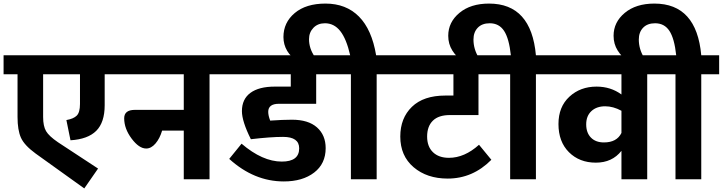

<svg xmlns="http://www.w3.org/2000/svg" viewBox="-40 -1002 4039 1073"><path d="M634 -693V-587H545V-414Q545 -318 498 -271Q451 -224 354 -218L331 -331Q371 -338 389 -356Q407 -374 407 -421V-587H201V-348Q201 -297 217.5 -269Q234 -241 284 -207L508 -60L431 51L159 -144Q96 -190 77 -232.5Q58 -275 58 -348V-587H-20V-693Z M1231 -693V-587H1131V0H987V-272H866Q853 -228 829 -200Q805 -172 777 -172Q737 -172 695.5 -227.5Q654 -283 654 -341Q654 -388 714 -388H987V-587H594V-693Z M1519 -422Q1459 -422 1459 -377Q1459 -356 1470 -328Q1540 -333 1592 -333Q1683 -333 1731.5 -290Q1780 -247 1780 -174Q1780 -87 1715.5 -37.5Q1651 12 1546 12Q1380 12 1241 -114L1310 -199Q1427 -99 1535 -99Q1632 -99 1632 -173Q1632 -237 1542 -237Q1472 -237 1362 -224Q1312 -324 1312 -381Q1312 -448 1359.5 -483Q1407 -518 1496 -518H1585V-587H1192V-693H1858V-587H1727V-422Z M2165 -693V-587H2065V0H1921V-587H1823V-693H1917Q1896 -785 1861.5 -828.5Q1827 -872 1776 -872Q1736 -872 1711.5 -846.5Q1687 -821 1687 -783Q1687 -731 1719 -685L1622 -666Q1586 -682 1565 -717.5Q1544 -753 1544 -795Q1544 -876 1607 -929Q1670 -982 1779 -982Q1894 -982 1966 -909.5Q2038 -837 2062 -693Z M2474 -359Q2411 -359 2379 -327.5Q2347 -296 2347 -239Q2347 -183 2379.5 -151.5Q2412 -120 2469 -120Q2556 -120 2637 -193L2706 -109Q2602 -4 2462 -4Q2346 -4 2271.5 -67.5Q2197 -131 2197 -239Q2197 -342 2262 -405Q2327 -468 2449 -468H2494V-587H2125V-693H2753V-587H2634V-359Z M3055 -693V-587H2955V0H2811V-587H2713V-693H2815Q2805 -787 2777 -829.5Q2749 -872 2697 -872Q2654 -872 2630 -847Q2606 -822 2606 -781Q2606 -727 2636 -679L2546 -661Q2511 -683 2488 -719.5Q2465 -756 2465 -802Q2465 -878 2527.5 -930Q2590 -982 2693 -982Q2929 -982 2955 -693Z M3677 -693V-587H3577V0H3433V-159Q3381 -93 3290 -93Q3198 -93 3139.5 -151.5Q3081 -210 3081 -309Q3081 -405 3142 -461.5Q3203 -518 3294 -518Q3373 -518 3433 -474V-587H3015V-693ZM3335 -206Q3407 -206 3433 -259V-383Q3387 -408 3342 -408Q3294 -408 3265 -381Q3236 -354 3236 -307Q3236 -260 3262.5 -233Q3289 -206 3335 -206Z M3979 -693V-587H3879V0H3735V-587H3637V-693H3739Q3729 -787 3701 -829.5Q3673 -872 3621 -872Q3578 -872 3554 -847Q3530 -822 3530 -781Q3530 -727 3560 -679L3470 -661Q3435 -683 3412 -719.5Q3389 -756 3389 -802Q3389 -878 3451.5 -930Q3514 -982 3617 -982Q3853 -982 3879 -693Z"/></svg>

Font: FiraGO
Style: Bold
Weight: 700
Designer: bBox Type
Foundry: bBox Type GmbH
Version: Version 1.001;PS 001.001;hotconv 1.0.88;makeotf.lib2.5.64775